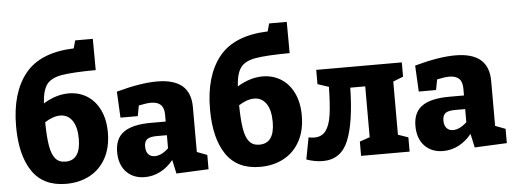

<svg xmlns="http://www.w3.org/2000/svg" viewBox="-53 -988 3068 1151"><g transform="rotate(-5 1481.0 -412.5)"><path d="M578 -272Q578 -183 543 -118.5Q508 -54 445.5 -20.5Q383 13 303 13Q166 13 99.5 -84.5Q33 -182 33 -356Q33 -557 124 -671Q215 -785 418 -792L431 -839H537L538 -651Q397 -650 333 -639Q269 -628 242.5 -593Q216 -558 211 -479Q288 -526 364 -526Q424 -526 472.5 -496.5Q521 -467 549.5 -409.5Q578 -352 578 -272ZM401 -249Q401 -322 374 -360Q347 -398 302 -398Q259 -398 209 -366Q210 -277 219 -224Q228 -171 249.5 -145.5Q271 -120 310 -120Q401 -120 401 -249Z M1099 -109 1160 -86V0L966 9L948 -74Q913 -31 869 -8.5Q825 14 777 14Q707 14 665 -30Q623 -74 623 -150Q623 -232 676.5 -269.5Q730 -307 840 -307H929V-348Q929 -389 909.5 -408Q890 -427 850 -427Q824 -427 777 -417L765 -354H661L653 -511Q798 -551 897 -551Q998 -551 1048.5 -508.5Q1099 -466 1099 -379ZM929 -146V-225H868Q827 -225 810 -212Q793 -199 793 -169Q793 -138 807.5 -122Q822 -106 846 -106Q886 -106 929 -146Z M1745 -272Q1745 -183 1710 -118.5Q1675 -54 1612.5 -20.5Q1550 13 1470 13Q1333 13 1266.5 -84.5Q1200 -182 1200 -356Q1200 -557 1291 -671Q1382 -785 1585 -792L1598 -839H1704L1705 -651Q1564 -650 1500 -639Q1436 -628 1409.5 -593Q1383 -558 1378 -479Q1455 -526 1531 -526Q1591 -526 1639.5 -496.5Q1688 -467 1716.5 -409.5Q1745 -352 1745 -272ZM1568 -249Q1568 -322 1541 -360Q1514 -398 1469 -398Q1426 -398 1376 -366Q1377 -277 1386 -224Q1395 -171 1416.5 -145.5Q1438 -120 1477 -120Q1568 -120 1568 -249Z M2370 -451 2309 -427V-107L2370 -86V0H2078V-86L2139 -107V-413H2049Q2045 -203 2001 -96Q1957 11 1848 11Q1800 11 1749 -7L1774 -138Q1791 -134 1809 -134Q1854 -134 1878 -166.5Q1902 -199 1911 -260.5Q1920 -322 1922 -429L1855 -451V-537H2370Z M2894 -109 2955 -86V0L2761 9L2743 -74Q2708 -31 2664 -8.5Q2620 14 2572 14Q2502 14 2460 -30Q2418 -74 2418 -150Q2418 -232 2471.5 -269.5Q2525 -307 2635 -307H2724V-348Q2724 -389 2704.5 -408Q2685 -427 2645 -427Q2619 -427 2572 -417L2560 -354H2456L2448 -511Q2593 -551 2692 -551Q2793 -551 2843.5 -508.5Q2894 -466 2894 -379ZM2724 -146V-225H2663Q2622 -225 2605 -212Q2588 -199 2588 -169Q2588 -138 2602.5 -122Q2617 -106 2641 -106Q2681 -106 2724 -146Z"/></g></svg>

Font: Bitter Pro ExtraBold
Style: Regular
Weight: 800
Designer: Sol Matas, and Bitter project Authors
Foundry: Sol Matas
Version: Version 1.010